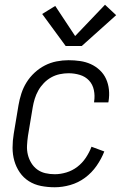

<svg xmlns="http://www.w3.org/2000/svg" viewBox="-20 -782 540 810"><path d="M211 8Q181 8 153 2.5Q125 -3 102 -17.5Q79 -32 63.5 -54.5Q48 -77 40.5 -103.5Q33 -130 33 -159Q33 -188 38 -218L58 -338Q62 -362 70 -387Q78 -412 92 -434.5Q106 -457 126 -475.5Q146 -494 169.5 -506Q193 -518 218.5 -523Q244 -528 269 -528Q294 -528 318 -524.5Q342 -521 363 -511.5Q384 -502 401 -486Q418 -470 427.5 -449Q437 -428 439.5 -404Q442 -380 438 -355Q438 -354 437.5 -352.5Q437 -351 437 -350H377Q377 -351 377 -352Q377 -353 377 -353Q381 -378 376 -402Q371 -426 355.5 -442.5Q340 -459 317 -466Q294 -473 269 -473Q251 -473 232 -469Q213 -465 196 -455.5Q179 -446 165 -431.5Q151 -417 141.5 -400Q132 -383 126.5 -365Q121 -347 118 -329L98 -209Q95 -188 94 -168Q93 -148 97.5 -129.5Q102 -111 112 -94.5Q122 -78 137 -67Q152 -56 171 -51.5Q190 -47 211 -47Q235 -47 260 -54.5Q285 -62 306 -78Q327 -94 342 -116.5Q357 -139 366 -163L420 -143Q408 -112 387.5 -82.5Q367 -53 338.5 -32Q310 -11 276.5 -1.5Q243 8 211 8ZM257 -588 158 -723 213 -757 297 -630 423 -762 470 -718 325 -588Z"/></svg>

Font: Iosevka SS04 Light
Style: Italic
Weight: 300
Italic angle: -9°
Monospace: yes
Designer: Belleve Invis
Foundry: Belleve Invis
Version: Version 19.0.0; ttfautohint (v1.8.4)